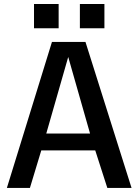

<svg xmlns="http://www.w3.org/2000/svg" viewBox="-20 -920 678 940"><path d="M13.7 0 234.4 -714.8H398.4L624 0H505.4L446.3 -183.6H182.1L126.5 0ZM206.5 -266.1H420.9L314 -641.1ZM371.1 -781.7V-900.4H491.2V-781.7ZM146.5 -781.7V-900.4H267.1V-781.7Z"/></svg>

Font: Pontano Sans
Style: Bold
Weight: 700
Designer: Vernon Adams
Foundry: Vernon Adams
Version: Version 2.001